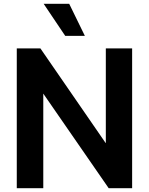

<svg xmlns="http://www.w3.org/2000/svg" viewBox="-20 -984 781 1007"><path d="M550 3 207 -493V3H68V-730H192L534 -234H535V-730H673V3ZM343 -964 425 -796H322L209 -964Z"/></svg>

Font: Sinter Bold
Style: Regular
Weight: 700
Foundry: Adobe & rsms
Version: Version 1.000